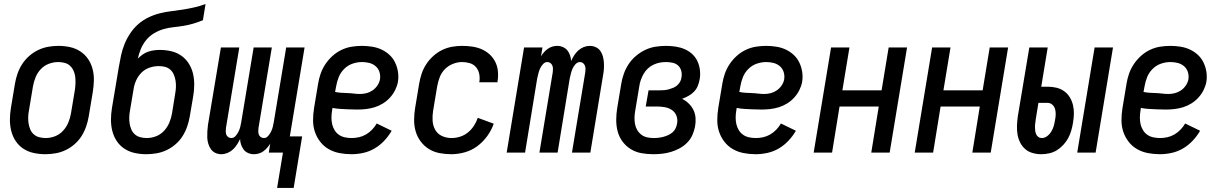

<svg xmlns="http://www.w3.org/2000/svg" viewBox="-20 -755 6040 950"><path d="M204 8Q175 8 147 2Q119 -4 96 -19Q73 -34 58 -56.5Q43 -79 36 -106Q29 -133 29 -162Q29 -191 34 -221L54 -341Q58 -365 66.5 -390Q75 -415 89.5 -437.5Q104 -460 124.5 -478Q145 -496 169 -507.5Q193 -519 218.5 -523.5Q244 -528 269 -528Q298 -528 326 -522Q354 -516 377 -501Q400 -486 415.5 -463.5Q431 -441 438 -414Q445 -387 444.5 -358Q444 -329 439 -299L419 -179Q415 -155 406.5 -130Q398 -105 384 -82.5Q370 -60 349.5 -42Q329 -24 305 -12.5Q281 -1 255 3.5Q229 8 204 8ZM206 -72Q229 -72 251.5 -80.5Q274 -89 291 -107Q308 -125 317.5 -147.5Q327 -170 331 -193L351 -313Q353 -329 353.5 -345Q354 -361 352 -376.5Q350 -392 343.5 -406Q337 -420 326 -430Q315 -440 299.5 -444Q284 -448 268 -448Q245 -448 222 -439.5Q199 -431 182 -413Q165 -395 156 -372.5Q147 -350 143 -327L123 -207Q120 -191 119.5 -175Q119 -159 121.5 -143.5Q124 -128 130 -114Q136 -100 147.5 -90Q159 -80 174.5 -76Q190 -72 206 -72Z M704 8Q675 8 647 2Q619 -4 596 -19Q573 -34 558 -56.5Q543 -79 536 -106Q529 -133 529 -162Q529 -191 534 -221L568 -424Q573 -453 579 -481Q585 -509 596 -536.5Q607 -564 624 -589.5Q641 -615 663.5 -635Q686 -655 714 -668.5Q742 -682 770 -689Q798 -696 826.5 -699.5Q855 -703 884 -707.5Q913 -712 941.5 -718.5Q970 -725 997 -735L984 -655Q960 -645 936 -638Q912 -631 887.5 -627Q863 -623 838.5 -620.5Q814 -618 789.5 -611Q765 -604 742.5 -590.5Q720 -577 703.5 -557Q687 -537 677 -513Q667 -489 662 -465Q673 -476 685.5 -485Q698 -494 712.5 -499Q727 -504 741.5 -506Q756 -508 771 -508Q800 -508 827.5 -501.5Q855 -495 877 -479.5Q899 -464 913.5 -441.5Q928 -419 934.5 -392.5Q941 -366 941 -337Q941 -308 936 -279L919 -179Q915 -155 906.5 -130Q898 -105 884 -82.5Q870 -60 849.5 -42Q829 -24 805 -12.5Q781 -1 755 3.5Q729 8 704 8ZM706 -72Q729 -72 751.5 -80.5Q774 -89 791 -107Q808 -125 817.5 -147.5Q827 -170 831 -193L847 -293Q850 -309 850.5 -325Q851 -341 848.5 -356.5Q846 -372 840 -386Q834 -400 823 -410Q812 -420 797 -424Q782 -428 766 -428Q743 -428 720.5 -420.5Q698 -413 681 -396.5Q664 -380 654 -358Q644 -336 641 -314L623 -207Q620 -191 619.5 -175Q619 -159 621.5 -143.5Q624 -128 630 -114Q636 -100 647.5 -90Q659 -80 674.5 -76Q690 -72 706 -72Z M1351 175 1380 0H1310L1317 -44Q1310 -33 1301.5 -23.5Q1293 -14 1283 -6.5Q1273 1 1260.5 4.5Q1248 8 1236 8Q1221 8 1207.5 2Q1194 -4 1186 -14.5Q1178 -25 1173 -39Q1168 -53 1168 -67Q1161 -53 1152.5 -39.5Q1144 -26 1132 -15Q1120 -4 1105 2Q1090 8 1075 8Q1059 8 1045.5 1.5Q1032 -5 1023.5 -17Q1015 -29 1010.5 -44Q1006 -59 1005.5 -74.5Q1005 -90 1006 -106Q1007 -122 1009 -137L1073 -520H1164L1098 -122Q1097 -114 1097 -105.5Q1097 -97 1099.5 -89.5Q1102 -82 1109 -77Q1116 -72 1124 -72Q1137 -72 1146 -82.5Q1155 -93 1160.5 -104.5Q1166 -116 1169 -128Q1172 -140 1174 -153L1235 -520H1325L1259 -122Q1258 -114 1258 -105.5Q1258 -97 1260.5 -89.5Q1263 -82 1270 -77Q1277 -72 1286 -72Q1298 -72 1307 -82.5Q1316 -93 1321.5 -104.5Q1327 -116 1330 -128Q1333 -140 1335 -153L1396 -520H1487L1414 -80H1475L1433 175Z M1719 8Q1689 8 1660 2.5Q1631 -3 1606.5 -17Q1582 -31 1564.5 -53.5Q1547 -76 1538 -103Q1529 -130 1529 -160Q1529 -190 1534 -221L1554 -341Q1558 -366 1566.5 -390.5Q1575 -415 1590 -437.5Q1605 -460 1625.5 -478.5Q1646 -497 1670.5 -508.5Q1695 -520 1720.5 -524Q1746 -528 1771 -528Q1796 -528 1821 -524Q1846 -520 1867.5 -510Q1889 -500 1906.5 -484Q1924 -468 1934.5 -446.5Q1945 -425 1949 -400.5Q1953 -376 1949 -350Q1945 -329 1935 -309Q1925 -289 1909.5 -272Q1894 -255 1874.5 -243Q1855 -231 1834 -224.5Q1813 -218 1791.5 -215.5Q1770 -213 1749 -213Q1738 -213 1728 -213.5Q1718 -214 1707 -214H1705Q1685 -215 1665 -216Q1645 -217 1625 -221L1623 -207Q1620 -190 1620 -173Q1620 -156 1623.5 -140.5Q1627 -125 1635.5 -111Q1644 -97 1657 -88Q1670 -79 1686.5 -75.5Q1703 -72 1720 -72Q1738 -72 1756 -76Q1774 -80 1790.5 -89.5Q1807 -99 1821 -113.5Q1835 -128 1844 -144L1918 -108Q1903 -82 1881.5 -59Q1860 -36 1833.5 -20.5Q1807 -5 1777.5 1.5Q1748 8 1719 8ZM1761 -290Q1777 -290 1793 -294Q1809 -298 1823 -307.5Q1837 -317 1847 -331.5Q1857 -346 1860 -362Q1863 -381 1857.5 -398.5Q1852 -416 1838.5 -427.5Q1825 -439 1807.5 -443.5Q1790 -448 1771 -448Q1748 -448 1724.5 -440Q1701 -432 1683 -414Q1665 -396 1656 -373.5Q1647 -351 1643 -327L1638 -300Q1653 -297 1668.5 -296Q1684 -295 1699.5 -294.5Q1715 -294 1730.5 -292Q1746 -290 1761 -290Z M2213 8Q2183 8 2154.5 2.5Q2126 -3 2102.5 -17.5Q2079 -32 2062 -54.5Q2045 -77 2037 -104Q2029 -131 2029 -161Q2029 -191 2034 -221L2054 -341Q2058 -365 2066 -389.5Q2074 -414 2088.5 -436.5Q2103 -459 2123.5 -477.5Q2144 -496 2167.5 -507.5Q2191 -519 2216 -523.5Q2241 -528 2266 -528Q2291 -528 2316 -524.5Q2341 -521 2363 -511.5Q2385 -502 2402.5 -486Q2420 -470 2430.5 -449Q2441 -428 2443.5 -403.5Q2446 -379 2442 -353L2441 -348H2351L2352 -351Q2355 -371 2351 -390Q2347 -409 2335 -423Q2323 -437 2304.5 -442.5Q2286 -448 2266 -448Q2244 -448 2221 -439Q2198 -430 2181 -412.5Q2164 -395 2155.5 -372.5Q2147 -350 2143 -327L2123 -207Q2119 -182 2120.5 -157.5Q2122 -133 2133.5 -112.5Q2145 -92 2167 -82Q2189 -72 2214 -72Q2235 -72 2256 -78.5Q2277 -85 2294.5 -99Q2312 -113 2324.5 -132Q2337 -151 2344 -172L2423 -143Q2412 -111 2391 -82Q2370 -53 2342 -32Q2314 -11 2280 -1.5Q2246 8 2213 8Z M2487 0 2573 -520H2664L2657 -476Q2663 -487 2671.5 -496.5Q2680 -506 2690.5 -513.5Q2701 -521 2713 -524.5Q2725 -528 2737 -528Q2752 -528 2765.5 -522Q2779 -516 2787.5 -505.5Q2796 -495 2800.5 -481Q2805 -467 2806 -453Q2812 -467 2820.5 -480.5Q2829 -494 2841 -505Q2853 -516 2868 -522Q2883 -528 2898 -528Q2914 -528 2928 -521.5Q2942 -515 2950.5 -503Q2959 -491 2963 -476Q2967 -461 2968 -445.5Q2969 -430 2968 -414Q2967 -398 2964 -383L2901 0H2810L2876 -398Q2877 -406 2877 -414.5Q2877 -423 2874 -430.5Q2871 -438 2864.5 -443Q2858 -448 2850 -448Q2837 -448 2827.5 -437.5Q2818 -427 2813 -415.5Q2808 -404 2805 -392Q2802 -380 2799 -367L2739 0H2649L2715 -398Q2716 -406 2716 -414.5Q2716 -423 2713 -430.5Q2710 -438 2703.5 -443Q2697 -448 2688 -448Q2676 -448 2666.5 -437.5Q2657 -427 2652 -415.5Q2647 -404 2644 -392Q2641 -380 2638 -367L2578 0Z M3213 8Q3183 8 3154.5 3Q3126 -2 3102 -16.5Q3078 -31 3061 -53.5Q3044 -76 3036.5 -103.5Q3029 -131 3029 -161Q3029 -191 3034 -221L3054 -341Q3058 -366 3067 -391Q3076 -416 3091 -438.5Q3106 -461 3127.5 -479Q3149 -497 3173.5 -508.5Q3198 -520 3224 -524Q3250 -528 3275 -528Q3299 -528 3322.5 -524.5Q3346 -521 3367 -512Q3388 -503 3404.5 -488Q3421 -473 3430.5 -453Q3440 -433 3443 -409.5Q3446 -386 3442 -363Q3439 -346 3432.5 -330Q3426 -314 3414 -301.5Q3402 -289 3386.5 -280.5Q3371 -272 3355 -266Q3373 -257 3387.5 -243Q3402 -229 3411 -211Q3420 -193 3421.5 -171.5Q3423 -150 3419 -129Q3415 -107 3405.5 -86Q3396 -65 3379.5 -48.5Q3363 -32 3342.5 -21Q3322 -10 3300.5 -3.5Q3279 3 3257 5.5Q3235 8 3213 8ZM3215 -72Q3227 -72 3239 -73.5Q3251 -75 3262.5 -78Q3274 -81 3286 -86.5Q3298 -92 3307.5 -100Q3317 -108 3322.5 -119.5Q3328 -131 3330 -143Q3334 -163 3327.5 -181Q3321 -199 3305.5 -210Q3290 -221 3270.5 -224.5Q3251 -228 3231 -228H3175L3189 -308H3245Q3256 -308 3267 -309Q3278 -310 3289 -313Q3300 -316 3311 -320.5Q3322 -325 3331 -333Q3340 -341 3345.5 -351.5Q3351 -362 3352 -373Q3355 -390 3350.5 -405.5Q3346 -421 3335 -431Q3324 -441 3308 -444.5Q3292 -448 3275 -448Q3260 -448 3244 -445Q3228 -442 3212.5 -434.5Q3197 -427 3184.5 -415Q3172 -403 3164 -388.5Q3156 -374 3150.5 -358.5Q3145 -343 3143 -327L3123 -207Q3120 -191 3119.5 -174Q3119 -157 3122 -141Q3125 -125 3133 -111.5Q3141 -98 3153.5 -88.5Q3166 -79 3182 -75.5Q3198 -72 3215 -72Z M3719 8Q3689 8 3660 2.5Q3631 -3 3606.5 -17Q3582 -31 3564.5 -53.5Q3547 -76 3538 -103Q3529 -130 3529 -160Q3529 -190 3534 -221L3554 -341Q3558 -366 3566.5 -390.5Q3575 -415 3590 -437.5Q3605 -460 3625.5 -478.5Q3646 -497 3670.5 -508.5Q3695 -520 3720.5 -524Q3746 -528 3771 -528Q3796 -528 3821 -524Q3846 -520 3867.5 -510Q3889 -500 3906.5 -484Q3924 -468 3934.5 -446.5Q3945 -425 3949 -400.5Q3953 -376 3949 -350Q3945 -329 3935 -309Q3925 -289 3909.5 -272Q3894 -255 3874.5 -243Q3855 -231 3834 -224.5Q3813 -218 3791.5 -215.5Q3770 -213 3749 -213Q3738 -213 3728 -213.5Q3718 -214 3707 -214H3705Q3685 -215 3665 -216Q3645 -217 3625 -221L3623 -207Q3620 -190 3620 -173Q3620 -156 3623.5 -140.5Q3627 -125 3635.5 -111Q3644 -97 3657 -88Q3670 -79 3686.5 -75.5Q3703 -72 3720 -72Q3738 -72 3756 -76Q3774 -80 3790.5 -89.5Q3807 -99 3821 -113.5Q3835 -128 3844 -144L3918 -108Q3903 -82 3881.5 -59Q3860 -36 3833.5 -20.5Q3807 -5 3777.5 1.5Q3748 8 3719 8ZM3761 -290Q3777 -290 3793 -294Q3809 -298 3823 -307.5Q3837 -317 3847 -331.5Q3857 -346 3860 -362Q3863 -381 3857.5 -398.5Q3852 -416 3838.5 -427.5Q3825 -439 3807.5 -443.5Q3790 -448 3771 -448Q3748 -448 3724.5 -440Q3701 -432 3683 -414Q3665 -396 3656 -373.5Q3647 -351 3643 -327L3638 -300Q3653 -297 3668.5 -296Q3684 -295 3699.5 -294.5Q3715 -294 3730.5 -292Q3746 -290 3761 -290Z M4006 0 4092 -520H4183L4148 -308H4342L4377 -520H4468L4382 0H4291L4328 -228H4134L4097 0Z M4506 0 4592 -520H4683L4648 -308H4842L4877 -520H4968L4882 0H4791L4828 -228H4634L4597 0Z M5310 0 5396 -520H5487L5401 0ZM5132 8Q5110 8 5089 2Q5068 -4 5052.5 -17.5Q5037 -31 5027.5 -50Q5018 -69 5014.5 -90.5Q5011 -112 5012 -134.5Q5013 -157 5016 -179L5073 -520H5164L5132 -326H5164Q5186 -326 5207 -321Q5228 -316 5245 -304Q5262 -292 5273 -274Q5284 -256 5289 -235Q5294 -214 5293.5 -192Q5293 -170 5289 -147Q5286 -128 5280.5 -109Q5275 -90 5265.5 -72Q5256 -54 5241 -38Q5226 -22 5209 -11.5Q5192 -1 5172 3.5Q5152 8 5132 8ZM5135 -72Q5149 -72 5161.5 -81.5Q5174 -91 5182 -104.5Q5190 -118 5194 -132Q5198 -146 5200 -160Q5203 -174 5203.5 -188Q5204 -202 5200.5 -215Q5197 -228 5187 -237Q5177 -246 5163 -246H5118L5105 -166Q5104 -156 5102.5 -146.5Q5101 -137 5101 -127.5Q5101 -118 5102 -109Q5103 -100 5106.5 -91.5Q5110 -83 5117.5 -77.5Q5125 -72 5135 -72Z M5719 8Q5689 8 5660 2.5Q5631 -3 5606.5 -17Q5582 -31 5564.5 -53.5Q5547 -76 5538 -103Q5529 -130 5529 -160Q5529 -190 5534 -221L5554 -341Q5558 -366 5566.5 -390.5Q5575 -415 5590 -437.5Q5605 -460 5625.5 -478.5Q5646 -497 5670.5 -508.5Q5695 -520 5720.5 -524Q5746 -528 5771 -528Q5796 -528 5821 -524Q5846 -520 5867.5 -510Q5889 -500 5906.5 -484Q5924 -468 5934.5 -446.5Q5945 -425 5949 -400.5Q5953 -376 5949 -350Q5945 -329 5935 -309Q5925 -289 5909.5 -272Q5894 -255 5874.5 -243Q5855 -231 5834 -224.5Q5813 -218 5791.5 -215.5Q5770 -213 5749 -213Q5738 -213 5728 -213.5Q5718 -214 5707 -214H5705Q5685 -215 5665 -216Q5645 -217 5625 -221L5623 -207Q5620 -190 5620 -173Q5620 -156 5623.5 -140.5Q5627 -125 5635.5 -111Q5644 -97 5657 -88Q5670 -79 5686.5 -75.5Q5703 -72 5720 -72Q5738 -72 5756 -76Q5774 -80 5790.5 -89.5Q5807 -99 5821 -113.5Q5835 -128 5844 -144L5918 -108Q5903 -82 5881.5 -59Q5860 -36 5833.5 -20.5Q5807 -5 5777.5 1.5Q5748 8 5719 8ZM5761 -290Q5777 -290 5793 -294Q5809 -298 5823 -307.5Q5837 -317 5847 -331.5Q5857 -346 5860 -362Q5863 -381 5857.5 -398.5Q5852 -416 5838.5 -427.5Q5825 -439 5807.5 -443.5Q5790 -448 5771 -448Q5748 -448 5724.5 -440Q5701 -432 5683 -414Q5665 -396 5656 -373.5Q5647 -351 5643 -327L5638 -300Q5653 -297 5668.5 -296Q5684 -295 5699.5 -294.5Q5715 -294 5730.5 -292Q5746 -290 5761 -290Z"/></svg>

Font: Iosevka Curly Medium
Style: Italic
Weight: 500
Italic angle: -9°
Monospace: yes
Designer: Belleve Invis
Foundry: Belleve Invis
Version: Version 22.1.2; ttfautohint (v1.8.4)